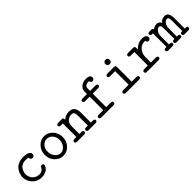

<svg xmlns="http://www.w3.org/2000/svg" viewBox="290 -1854 3098 3098"><g transform="rotate(-45 1839.0 -305.5)"><path d="M73 -216Q73 -252 85.5 -288.5Q98 -325 124 -360.5Q150 -396 197 -418Q244 -440 305 -440Q454 -440 454 -367Q454 -346 441 -333.5Q428 -321 409 -321Q366 -321 365 -370Q365 -379 305 -379Q258 -379 223.5 -361Q189 -343 172.5 -315Q156 -287 149 -262.5Q142 -238 142 -216Q142 -148 188.5 -101.5Q235 -55 299 -55Q370 -55 398 -115Q403 -129 410 -133Q417 -137 431 -137Q466 -137 466 -109Q466 -100 458 -83.5Q450 -67 432.5 -45.5Q415 -24 378 -9Q341 6 293 6Q200 6 136.5 -59.5Q73 -125 73 -216Z M582 -216Q582 -309 642.5 -374.5Q703 -440 787 -440Q871 -440 931.5 -374.5Q992 -309 992 -216Q992 -123 931.5 -58.5Q871 6 787 6Q703 6 642.5 -58Q582 -122 582 -216ZM651 -223Q651 -154 691 -104.5Q731 -55 787 -55Q843 -55 883 -104.5Q923 -154 923 -223Q923 -290 882.5 -334.5Q842 -379 787 -379Q732 -379 691.5 -334.5Q651 -290 651 -223Z M1062 -30Q1062 -61 1103 -61H1147V-370H1102Q1062 -370 1062 -400Q1062 -431 1103 -431H1176Q1204 -431 1210 -421.5Q1216 -412 1216 -384Q1269 -437 1347 -437Q1477 -437 1477 -293V-61H1521Q1562 -61 1562 -30Q1562 0 1522 0H1369Q1328 0 1328 -30Q1328 -61 1369 -61H1408V-288Q1408 -335 1393.5 -355.5Q1379 -376 1341 -376Q1295 -376 1255.5 -341Q1216 -306 1216 -238V-61H1260Q1301 -61 1301 -30Q1301 0 1261 0H1102Q1062 0 1062 -30Z M1617 -31Q1617 -61 1658 -61H1759V-370H1658Q1618 -370 1618 -400Q1618 -431 1659 -431H1759V-484Q1759 -546 1805.5 -581.5Q1852 -617 1916 -617Q2012 -617 2012 -557Q2012 -537 1998.5 -525Q1985 -513 1969 -513Q1953 -513 1942.5 -523.5Q1932 -534 1928.5 -543Q1925 -552 1925 -556Q1908 -556 1896.5 -554.5Q1885 -553 1866.5 -546.5Q1848 -540 1838 -522.5Q1828 -505 1828 -478V-431H1950Q1962 -431 1968.5 -430Q1975 -429 1982.5 -421.5Q1990 -414 1990 -400Q1990 -370 1950 -370H1828V-61H1929Q1970 -61 1970 -30Q1970 0 1929 0H1658Q1617 0 1617 -31Z M2178 -30Q2178 -61 2219 -61H2340V-370H2227Q2186 -370 2186 -401Q2186 -431 2227 -431H2369Q2394 -431 2401.5 -422.5Q2409 -414 2409 -390V-61H2514Q2555 -61 2555 -30Q2555 0 2514 0H2219Q2178 0 2178 -30ZM2323.5 -526.5Q2309 -541 2309 -562Q2309 -583 2323.5 -597.5Q2338 -612 2359 -612Q2380 -612 2394.5 -597.5Q2409 -583 2409 -562Q2409 -541 2394.5 -526.5Q2380 -512 2359 -512Q2338 -512 2323.5 -526.5Z M2657 -31Q2657 -61 2697 -61H2778V-370H2697Q2685 -370 2678.5 -371Q2672 -372 2664.5 -379.5Q2657 -387 2657 -401Q2657 -431 2697 -431H2807Q2832 -431 2839.5 -422.5Q2847 -414 2847 -390V-356Q2918 -437 3017 -437Q3046 -437 3066.5 -430.5Q3087 -424 3096 -413.5Q3105 -403 3108.5 -393.5Q3112 -384 3112 -375Q3112 -356 3099.5 -344Q3087 -332 3070 -332Q3052 -332 3040 -345Q3028 -358 3027 -376Q2942 -376 2894.5 -319.5Q2847 -263 2847 -186V-61H2958Q2999 -61 2999 -30Q2999 0 2958 0H2697Q2685 0 2678.5 -1Q2672 -2 2664.5 -9.5Q2657 -17 2657 -31Z M3146 -30Q3146 -45 3154 -52Q3162 -59 3171.5 -60Q3181 -61 3203 -61V-370Q3181 -370 3171.5 -371Q3162 -372 3154 -379Q3146 -386 3146 -401Q3146 -431 3187 -431H3219Q3231 -431 3237.5 -430Q3244 -429 3251 -422Q3258 -415 3259 -401Q3298 -437 3351 -437Q3404 -437 3427 -385Q3446 -412 3475.5 -424.5Q3505 -437 3532 -437Q3563 -437 3583 -420.5Q3603 -404 3610 -376.5Q3617 -349 3619 -334Q3621 -319 3621 -303V-61Q3643 -61 3652.5 -60Q3662 -59 3670 -52Q3678 -45 3678 -30Q3678 0 3637 0H3557Q3516 0 3516 -30Q3516 -44 3524.5 -51.5Q3533 -59 3541 -60Q3549 -61 3565 -61V-294Q3565 -340 3556 -358Q3547 -376 3528 -376Q3494 -376 3467 -339.5Q3440 -303 3440 -240V-61Q3462 -61 3471.5 -60Q3481 -59 3489 -52Q3497 -45 3497 -30Q3497 0 3456 0H3376Q3335 0 3335 -30Q3335 -44 3343.5 -51.5Q3352 -59 3360 -60Q3368 -61 3384 -61V-294Q3384 -340 3375 -358Q3366 -376 3347 -376Q3313 -376 3286 -339.5Q3259 -303 3259 -240V-61Q3281 -61 3290.5 -60Q3300 -59 3308 -52Q3316 -45 3316 -30Q3316 0 3275 0H3187Q3146 0 3146 -30Z"/></g></svg>

Font: CMU Typewriter Text
Style: Regular
Weight: 500
Monospace: yes
Version: Version 0.7.0